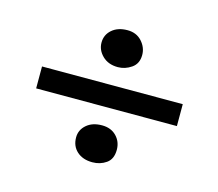

<svg xmlns="http://www.w3.org/2000/svg" viewBox="-72 -532 702 618"><g transform="rotate(15 279.0 -223.0)"><path d="M282 -320Q250 -320 230.5 -339Q211 -358 211 -383Q211 -409 230.5 -426Q250 -443 282 -443Q312 -443 330 -423Q348 -403 348 -378Q348 -349 327 -334.5Q306 -320 282 -320ZM46 -186V-259H515V-186ZM282 -3Q250 -3 230.5 -20.5Q211 -38 211 -67Q211 -92 230.5 -109Q250 -126 282 -126Q312 -126 330 -107.5Q348 -89 348 -62Q348 -31 328 -17Q308 -3 282 -3Z"/></g></svg>

Font: Junicode SmExp
Style: Bold
Weight: 700
Width: 6
Designer: Peter S. Baker
Version: Version 2.205; ttfautohint (v1.8.4)